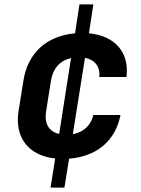

<svg xmlns="http://www.w3.org/2000/svg" viewBox="-20 -710 640 870"><path d="M209 140H272L293 9C419 -1 503 -72 526 -189H403C392 -141 358 -111 310 -102L365 -448C410 -439 435 -408 430 -361H553C567 -473 501 -548 383 -559L403 -690H340L320 -559C190 -547 106 -470 86 -344L64 -206C45 -86 111 -4 230 8ZM189 -206 211 -345C220 -401 253 -436 302 -447L248 -103C202 -114 180 -149 189 -206Z"/></svg>

Font: JetBrains Mono
Style: Bold Italic
Weight: 558
Italic angle: -9°
Monospace: yes
Designer: Philipp Nurullin, Konstantin Bulenkov
Foundry: JetBrains
Version: Version 2.305